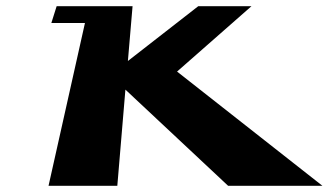

<svg xmlns="http://www.w3.org/2000/svg" viewBox="-20 -597 1056 617"><path d="M1016 0 549 -367 788 -577H617L391 -401L406 -577H265H162L145 -523H253L136 0H357L383 -309L713 0Z"/></svg>

Font: Hussar Milosc
Style: Bold
Weight: 700
Foundry: Cannot Into Space Fonts
Version: Version 1.02